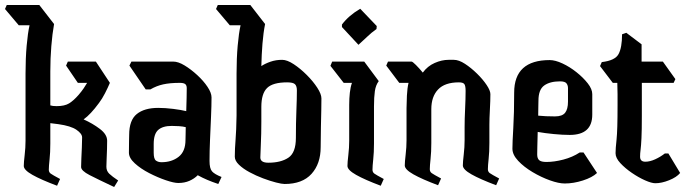

<svg xmlns="http://www.w3.org/2000/svg" viewBox="-46 -740 2737 767"><path d="M182 2Q118 -22 83.5 -41.5Q49 -61 49 -77Q49 -91 52.5 -120.5Q56 -150 56 -178V-447Q56 -507 60.5 -557.5Q65 -608 72 -639H29L-26 -704L-19 -720H111L170 -644Q163 -605 159 -555.5Q155 -506 155 -455V-319Q164 -316 180 -316Q212 -316 230 -327Q248 -338 268 -361Q280 -375 288.5 -387.5Q297 -400 302 -409H265L218 -478L225 -494H337L393 -409Q385 -390 373.5 -367.5Q362 -345 349 -328Q316 -283 288 -263Q324 -247 353 -225Q382 -203 382 -178Q382 -165 381.5 -145Q381 -125 380 -105.5Q379 -86 379 -74Q379 -57 390.5 -46Q402 -35 426 -19L410 7Q346 -23 312 -40.5Q278 -58 278 -73Q278 -86 279 -107Q280 -128 281 -151Q282 -174 282 -191Q282 -206 259.5 -221.5Q237 -237 187 -244L155 -248V-167Q155 -131 152 -103.5Q149 -76 149 -62Q149 -52 156.5 -46.5Q164 -41 194 -25ZM308 -422 304 -413Q306 -418 308 -422Z M826 -5Q802 -13 782 -21.5Q762 -30 744 -40Q730 -26 710.5 -17.5Q691 -9 666 -9Q649 -9 616.5 -20Q584 -31 550 -48.5Q516 -66 492.5 -87.5Q469 -109 469 -130Q469 -156 469.5 -176.5Q470 -197 470 -201Q470 -260 500.5 -284.5Q531 -309 586 -309Q614 -309 646 -305Q678 -301 698 -296Q699 -324 699.5 -349.5Q700 -375 700 -388Q700 -399 694 -404Q688 -409 672 -409Q633 -409 606 -403Q579 -397 555 -383H536L471 -478L479 -494H646Q666 -494 691.5 -478.5Q717 -463 742 -440Q767 -417 783 -393Q799 -369 799 -351Q799 -318 797 -273Q795 -228 793 -181.5Q791 -135 791 -97Q791 -67 801 -55.5Q811 -44 839 -33ZM568 -130Q568 -105 577 -98.5Q586 -92 599 -92Q640 -92 667.5 -113.5Q695 -135 695 -181Q695 -190 695.5 -203Q696 -216 696 -232Q685 -235 669 -236Q653 -237 640 -237Q604 -237 586 -221Q568 -205 568 -165Z M1091 -5Q1080 -5 1056.5 -11Q1033 -17 1005 -27.5Q977 -38 951 -52Q925 -66 908.5 -82Q892 -98 892 -114Q892 -145 895 -181.5Q898 -218 899 -279V-447Q899 -507 903.5 -557.5Q908 -608 915 -639H872L817 -704L824 -720H954L1013 -644Q1006 -609 1002.5 -565.5Q999 -522 998 -476Q1013 -486 1034.5 -493.5Q1056 -501 1081 -501Q1101 -501 1127.5 -483.5Q1154 -466 1179.5 -440.5Q1205 -415 1221.5 -389.5Q1238 -364 1238 -347Q1238 -332 1237.5 -301.5Q1237 -271 1236 -232Q1235 -193 1235 -152Q1235 -86 1198.5 -45.5Q1162 -5 1091 -5ZM994 -111Q994 -90 1026 -90Q1076 -90 1106 -110Q1136 -130 1136 -189Q1136 -248 1138 -297.5Q1140 -347 1140 -379Q1140 -396 1132.5 -403.5Q1125 -411 1101 -411Q1044 -411 1021 -388.5Q998 -366 998 -313V-254Q998 -205 996 -163.5Q994 -122 994 -111Z M1386 -561 1320 -632V-642Q1347 -678 1393 -705L1459 -636L1458 -624Q1438 -610 1420.5 -593Q1403 -576 1386 -561ZM1475 2Q1411 -22 1376.5 -41.5Q1342 -61 1342 -77Q1342 -91 1345.5 -120.5Q1349 -150 1349 -178V-321Q1349 -347 1351.5 -369.5Q1354 -392 1360 -409H1327L1274 -477L1281 -494H1409L1467 -416Q1455 -400 1451.5 -376Q1448 -352 1448 -315V-167Q1448 -131 1445 -103.5Q1442 -76 1442 -62Q1442 -52 1449.5 -46.5Q1457 -41 1487 -25Z M1704 0Q1640 -24 1605.5 -43.5Q1571 -63 1571 -79Q1571 -93 1574.5 -122.5Q1578 -152 1578 -180V-308Q1578 -328 1579.5 -358Q1581 -388 1586 -409H1549L1497 -478L1504 -494H1598Q1602 -494 1615.5 -480.5Q1629 -467 1643 -450Q1662 -476 1690.5 -488.5Q1719 -501 1746 -501H1767Q1787 -501 1811.5 -485Q1836 -469 1859.5 -446Q1883 -423 1898 -400.5Q1913 -378 1913 -364Q1913 -339 1911 -302Q1909 -265 1909 -242V-169Q1909 -133 1906 -105.5Q1903 -78 1903 -64Q1903 -54 1910.5 -48.5Q1918 -43 1948 -27L1936 0Q1872 -24 1837.5 -43.5Q1803 -63 1803 -79Q1803 -93 1806.5 -122.5Q1810 -152 1810 -180V-232Q1810 -264 1812 -305Q1814 -346 1814 -377Q1814 -397 1809 -404Q1804 -411 1787 -411Q1731 -411 1704 -382.5Q1677 -354 1677 -304V-169Q1677 -133 1674 -105.5Q1671 -78 1671 -64Q1671 -54 1678.5 -48.5Q1686 -43 1716 -27Z M2210 -7Q2186 -7 2151 -19.5Q2116 -32 2081.5 -52.5Q2047 -73 2024 -97.5Q2001 -122 2001 -146Q2001 -170 2004.5 -229Q2008 -288 2008 -370Q2008 -500 2150 -500Q2172 -500 2201 -486.5Q2230 -473 2257 -451.5Q2284 -430 2302 -407Q2320 -384 2320 -364V-282Q2320 -201 2230 -201Q2202 -201 2166 -204.5Q2130 -208 2102 -213Q2101 -180 2100.5 -153.5Q2100 -127 2100 -123Q2100 -107 2108 -100Q2116 -93 2137 -93Q2168 -93 2204.5 -102.5Q2241 -112 2270 -131H2285L2339 -49Q2320 -31 2282.5 -19Q2245 -7 2210 -7ZM2105 -338Q2105 -330 2104.5 -314Q2104 -298 2104 -278Q2133 -275 2171 -275Q2200 -275 2211.5 -289.5Q2223 -304 2223 -334V-388Q2223 -399 2217 -407Q2211 -415 2191 -415Q2151 -415 2128 -398.5Q2105 -382 2105 -338Z M2572 -8Q2557 -8 2531 -19.5Q2505 -31 2478 -49.5Q2451 -68 2432 -88.5Q2413 -109 2413 -128Q2413 -139 2414 -151Q2415 -163 2417 -182.5Q2419 -202 2420 -235Q2421 -268 2421 -321Q2421 -341 2421 -363Q2421 -385 2420 -409H2402L2351 -476L2358 -492Q2411 -498 2425 -524Q2439 -550 2439 -603L2456 -609L2517 -563Q2517 -545 2517 -528Q2517 -511 2517 -494H2602L2652 -424L2645 -409H2518Q2518 -373 2518 -340Q2518 -307 2518 -277Q2518 -219 2516.5 -188Q2515 -157 2513 -142Q2511 -127 2511 -114Q2511 -94 2532 -94Q2550 -94 2571 -103.5Q2592 -113 2610 -127H2624L2671 -49Q2657 -32 2627 -20Q2597 -8 2572 -8Z"/></svg>

Font: Jaini
Style: Regular
Weight: 400
Designer: Maithili Shingre, Girish Dalvi (Devanagari), Taresh Vohra (Latin)
Foundry: Ek Type
Version: Version 2.000; ttfautohint (v1.8.4.7-5d5b)